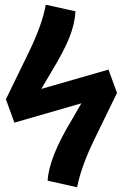

<svg xmlns="http://www.w3.org/2000/svg" viewBox="-20 -778 521 814"><path d="M440 -483 476 -384 383 -193Q324 -73 307 16L182 -12Q187 -109 285 -271L325 -340L41 -258L5 -357L99 -550Q159 -672 174 -758L300 -730Q297 -676 273.5 -617.5Q250 -559 197 -472L155 -401Z"/></svg>

Font: Fira Sans SemiBold
Style: Regular
Weight: 600
Designer: bBox Type GmbH & Carrois Corporate GbR & Edenspiekermann AG
Foundry: bBox Type GmbH & Carrois Corporate GbR & Edenspiekermann AG
Version: Version 4.301;PS 004.301;hotconv 1.0.88;makeotf.lib2.5.64775